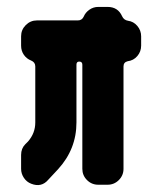

<svg xmlns="http://www.w3.org/2000/svg" viewBox="-20 -534 469 555"><path d="M388 -402Q388 -385 377 -372Q366 -359 349 -357Q337 -354 337 -342V-46Q337 -27 323.5 -13.5Q310 0 291 0H264Q245 0 231.5 -13.5Q218 -27 218 -46V-347Q218 -356 209 -356Q201 -356 201 -347V-180Q201 -103 148 -45L120 -15Q100 9 70 -3Q57 -8 49 -20Q41 -32 41 -46V-86Q41 -105 53 -117L61 -125Q82 -149 82 -180V-342Q82 -354 70 -359Q57 -364 49 -375.5Q41 -387 41 -402V-429Q41 -448 54.5 -461.5Q68 -475 87 -475H205Q217 -475 222 -486Q227 -498 238.5 -506Q250 -514 264 -514H291Q321 -514 333 -487Q338 -476 350 -474Q366 -472 377 -459Q388 -446 388 -429Z"/></svg>

Font: Monomaniac One
Style: Regular
Weight: 400
Version: Version 1.000; ttfautohint (v1.8.3)